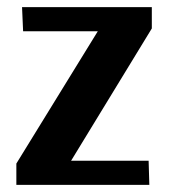

<svg xmlns="http://www.w3.org/2000/svg" viewBox="-20 -520 474 540"><path d="M26 0V-60L255 -432H45L42 -500H407V-440L180 -68H398L400 0Z"/></svg>

Font: Arsenal SC
Style: Bold
Weight: 700
Designer: Andrij Shevchenko
Foundry: Stairsfor
Version: Version 2.001; ttfautohint (v1.8.4.7-5d5b)